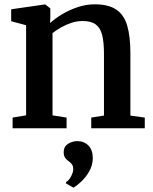

<svg xmlns="http://www.w3.org/2000/svg" viewBox="-20 -580 693 868"><path d="M98 -58.5V-466L30.5 -484V-538L179.5 -559.5H185.5L207.5 -542V-502L206.5 -475.5Q227.5 -495.5 259.8 -515Q292 -534.5 330.5 -547.5Q369 -560.5 408.5 -560.5Q469.5 -560.5 504.8 -537.2Q540 -514 554.8 -465Q569.5 -416 569.5 -339V-57.5L634.5 -48.5V0H392.5V-48.5L450 -57.5V-337.5Q450 -388.5 442 -421Q434 -453.5 413.2 -469.2Q392.5 -485 353.5 -485Q327.5 -485 302.8 -476.8Q278 -468.5 256 -456Q234 -443.5 217.5 -430.5V-58.5L281 -48.5V0H37V-48.5ZM399.5 135Q399 168 382.8 195.8Q366.5 223.5 346 242.2Q325.5 261 313 268H311.5L279 249.5L278 243.5Q292 235.5 301.5 217Q311 198.5 311 185.5Q311 170.5 304.8 162.5Q298.5 154.5 290 148.5Q281.5 143 274.8 133.8Q268 124.5 268 108.5Q268 89 278.2 78.2Q288.5 67.5 302.5 62.8Q316.5 58 326 58H329Q360.5 58 380 78.2Q399.5 98.5 399.5 135Z"/></svg>

Font: Merriweather 36pt SemiBold
Style: Regular
Weight: 600
Version: Version 2.100